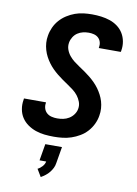

<svg xmlns="http://www.w3.org/2000/svg" viewBox="-105 -811 811 1134"><g transform="rotate(10 300.0 -243.5)"><path d="M256 8Q227 8 199 5Q171 2 145.5 -7Q120 -16 98 -31.5Q76 -47 61.5 -69Q47 -91 42 -119Q37 -147 42 -175Q42 -177 42.5 -179.5Q43 -182 43 -184H175Q175 -183 175 -182Q175 -181 175 -180Q172 -163 177 -147Q182 -131 194 -120.5Q206 -110 222.5 -106Q239 -102 256 -102Q274 -102 292 -105.5Q310 -109 326.5 -119Q343 -129 354.5 -145Q366 -161 369 -179Q373 -201 365.5 -221Q358 -241 345.5 -257Q333 -273 316.5 -285.5Q300 -298 283 -309.5Q266 -321 249.5 -332.5Q233 -344 217 -357Q201 -370 186.5 -384.5Q172 -399 160 -415.5Q148 -432 138.5 -450Q129 -468 123 -488.5Q117 -509 115.5 -530.5Q114 -552 118 -574Q122 -599 133 -623.5Q144 -648 162 -668.5Q180 -689 203.5 -704Q227 -719 252 -728Q277 -737 302.5 -740Q328 -743 353 -743Q381 -743 408.5 -739.5Q436 -736 461 -727.5Q486 -719 507 -703.5Q528 -688 541.5 -666Q555 -644 560 -617Q565 -590 560 -562Q560 -560 559.5 -558Q559 -556 558 -554H426Q426 -555 426.5 -555.5Q427 -556 427 -557Q430 -574 426 -589Q422 -604 411 -614.5Q400 -625 384.5 -629Q369 -633 353 -633Q336 -633 318.5 -629Q301 -625 286 -615Q271 -605 261 -589Q251 -573 248 -556Q244 -534 251 -514Q258 -494 271 -478Q284 -462 300 -449.5Q316 -437 333.5 -425.5Q351 -414 367.5 -402.5Q384 -391 400 -378Q416 -365 430.5 -350.5Q445 -336 457 -319.5Q469 -303 478.5 -285Q488 -267 494 -247Q500 -227 501.5 -205Q503 -183 499 -161Q495 -135 483 -110Q471 -85 452.5 -64.5Q434 -44 409.5 -29.5Q385 -15 359.5 -6.5Q334 2 308 5Q282 8 256 8ZM221 256 194 211Q209 204 221.5 190Q234 176 237 160H197L214 60H314L297 160Q295 175 288 189Q281 203 271 215.5Q261 228 248 238Q235 248 221 256Z"/></g></svg>

Font: Iosevka SS04 XBd Ex Obl
Style: Regular
Weight: 800
Width: 7
Italic angle: -9°
Monospace: yes
Designer: Belleve Invis
Foundry: Belleve Invis
Version: Version 19.0.0; ttfautohint (v1.8.4)